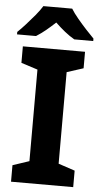

<svg xmlns="http://www.w3.org/2000/svg" viewBox="-62 -971 525 1009"><g transform="rotate(5 201.0 -467.0)"><path d="M364 0H36V-87L123 -116V-599L36 -627V-714H364V-627L277 -599V-116L364 -87ZM277 -934Q291 -911 314 -883.5Q337 -856 360.5 -830.5Q384 -805 402 -787V-774H302Q276 -789 251 -809Q226 -829 200 -854Q173 -829 150 -810Q127 -791 100 -774H0V-787Q19 -805 42.5 -831Q66 -857 88.5 -884Q111 -911 125 -934Z"/></g></svg>

Font: Noto Sans Khmer UI
Style: Bold
Weight: 700
Designer: Danh Hong and the Monotype Design Team
Foundry: Monotype Imaging Inc.
Version: Version 2.002; ttfautohint (v1.8.4.7-5d5b)